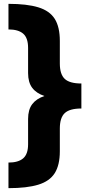

<svg xmlns="http://www.w3.org/2000/svg" viewBox="-20 -810 471 998"><path d="M24 -790Q120 -790 179 -772Q238 -754 264.5 -712Q291 -670 291 -597V-480Q291 -424 316.5 -400Q342 -376 403 -376V-246Q342 -246 316.5 -222Q291 -198 291 -142V-24Q291 48 264.5 90Q238 132 179 150Q120 168 24 168V35Q75 35 100.5 13Q126 -9 126 -60V-192Q126 -240 147.5 -268.5Q169 -297 211 -311Q169 -325 147.5 -353.5Q126 -382 126 -430V-561Q126 -613 100.5 -635Q75 -657 24 -657Z"/></svg>

Font: Prodigy Sans ExtraBold
Style: Regular
Weight: 800
Designer: Wei Huang
Foundry: Wei Huang
Version: Version 1.003; ttfautohint (v1.8.3)